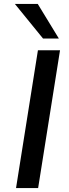

<svg xmlns="http://www.w3.org/2000/svg" viewBox="-20 -962 355 982"><path d="M62 0 174 -705H287L175 0ZM200 -765 56 -942H173L281 -765Z"/></svg>

Font: Nunito Sans 10pt SemiExpanded SemiBold
Style: Italic
Weight: 600
Width: 6
Italic angle: -9°
Designer: Vernon Adams
Foundry: Vernon Adams
Version: Version 3.101;gftools[0.9.27]